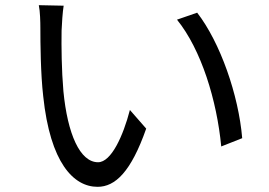

<svg xmlns="http://www.w3.org/2000/svg" viewBox="-20 -718 1040 742"><path d="M226 -696 130 -698C135 -674 136 -633 136 -610C136 -552 137 -432 147 -346C174 -89 264 4 357 4C425 4 486 -53 545 -221L482 -293C456 -193 410 -91 359 -91C289 -91 241 -200 225 -366C218 -447 217 -538 218 -600C219 -626 222 -672 226 -696ZM742 -669 664 -642C758 -526 818 -330 835 -152L916 -184C902 -351 831 -554 742 -669Z"/></svg>

Font: Noto Sans CJK JP Regular
Style: Regular
Weight: 400
Designer: Ryoko NISHIZUKA (kana & ideographs); Paul D. Hunt (Latin, Greek & Cyrillic); Wenlong ZHANG (bopomofo); Sandoll Communica
Foundry: Adobe Systems Incorporated
Version: Version 1.001;PS 1.001;hotconv 1.0.78;makeotf.lib2.5.61930